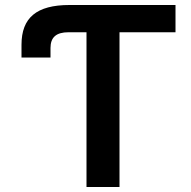

<svg xmlns="http://www.w3.org/2000/svg" viewBox="-20 -748 763 768"><path d="M254 -619H326V0H458V-619H682V-728H258C126 -728 66 -677 66 -569V-518H182V-556C182 -599 205 -619 254 -619Z"/></svg>

Font: Wafeq Semi Bold
Style: Regular
Weight: 600
Designer: Rasmus Andersson & Azza Alameddine
Foundry: Google & TypeTogether
Version: Version 3.000;January 28, 2025;FontCreator 15.0.0.3014 64-bi